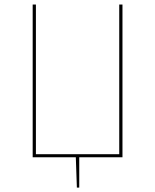

<svg xmlns="http://www.w3.org/2000/svg" viewBox="-20 -701 692 856"><path d="M526 -680.9H511.6V-13.6H140.1V-680.9H125.7V0H318L322.7 135.3H333.3V0H526Z"/></svg>

Font: Fira Sans Hair
Style: Regular
Weight: 100
Designer: bBox Type GmbH & Carrois Corporate GbR & Edenspiekermann AG
Foundry: bBox Type GmbH & Carrois Corporate GbR & Edenspiekermann AG
Version: Version 4.300;PS 004.300;hotconv 1.0.88;makeotf.lib2.5.64775